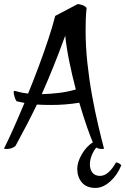

<svg xmlns="http://www.w3.org/2000/svg" viewBox="-44 -697 615 942"><path d="M-12 34Q-13 34 -18.5 33.5Q-24 33 -24 31Q-4 -8 22 -66.5Q48 -125 76 -192Q67 -194 57.5 -196Q48 -198 38 -200Q31 -208 27 -223.5Q23 -239 23 -244Q23 -251 26 -251Q32 -251 48.5 -246Q65 -241 94 -238Q121 -304 146.5 -372.5Q172 -441 193 -504.5Q214 -568 227 -619L337 -677Q345 -677 359 -672.5Q373 -668 381 -658Q378 -632 377 -604.5Q376 -577 376 -550Q376 -468 385 -385.5Q394 -303 408 -226.5Q422 -150 437.5 -84Q453 -18 466 31Q466 34 458 34Q443 34 434 30Q425 26 419 19Q403 -16 383.5 -72Q364 -128 345 -193Q277 -182 207 -182Q188 -182 171 -182.5Q154 -183 137 -184Q114 -136 88 -86Q62 -36 32 19Q24 26 13 30Q2 34 -12 34ZM161 -235Q201 -236 244 -241Q287 -246 328 -258Q310 -326 296 -395Q282 -464 276 -522Q247 -442 219 -372.5Q191 -303 161 -235ZM425 225Q380 225 357.5 198Q335 171 335 131Q335 99 357 60.5Q379 22 413 0H454Q425 25 411 54Q397 83 397 109Q397 134 409.5 150Q422 166 447 166Q468 166 488 148.5Q508 131 525 100Q532 100 540 104.5Q548 109 551 114Q532 162 496.5 193.5Q461 225 425 225Z"/></svg>

Font: Julee
Style: Regular
Weight: 400
Designer: Julian Tunni
Foundry: Julian Tunni
Version: Version 1.002; ttfautohint (v1.8.4.7-5d5b);gftools[0.9.23]